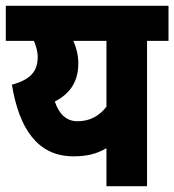

<svg xmlns="http://www.w3.org/2000/svg" viewBox="-20 -642 601 662"><path d="M561 -622H0V-501H97C104 -484 110 -465 110 -446C110 -395 84 -367 21 -350C46 -198 110 -103 233 -103C279 -103 313 -111 347 -131V0H487V-501H561ZM169 -292C218 -317 250 -357 250 -423C250 -453 243 -478 233 -501H347V-274C321 -241 289 -224 247 -224C208 -224 183 -250 169 -292Z"/></svg>

Font: Noto Sans Devanagari UI Condensed ExtraBold
Style: Regular
Weight: 800
Width: 3
Designer: Jelle Bosma - Monotype Design Team
Foundry: Monotype Imaging Inc.
Version: Version 2.004